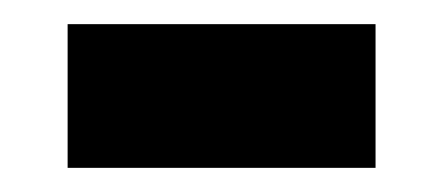

<svg xmlns="http://www.w3.org/2000/svg" viewBox="-20 -456 367 159"><path d="M36 -317H291V-436H36Z"/></svg>

Font: Noto Sans Kannada UI Condensed
Style: Bold
Weight: 700
Width: 3
Designer: Jelle Bosma - Monotype Design Team
Foundry: Monotype Imaging Inc.
Version: Version 2.005